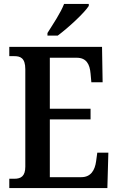

<svg xmlns="http://www.w3.org/2000/svg" viewBox="-20 -951 598 971"><path d="M220 -784V-771H272C326 -811 407 -886 429 -921V-931H304C287 -886 248 -829 220 -784ZM27 0H523L528 -179H472L466 -135C460 -91 440 -55 391 -55H232V-347H438V-401H232V-659H368C417 -659 434 -626 438 -579L442 -535H499L496 -714H27V-667H52C82 -667 108 -659 108 -601V-108C108 -60 86 -47 53 -47H27Z"/></svg>

Font: Noto Serif Myanmar Condensed SemiBold
Style: Regular
Weight: 600
Width: 3
Designer: Ben Mitchell and the Monotype Design Team
Foundry: Monotype Imaging Inc.
Version: Version 2.106